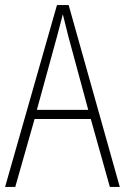

<svg xmlns="http://www.w3.org/2000/svg" viewBox="-20 -735 491 755"><path d="M412 0H451L250 -715H204L0 0H40L116 -267H337ZM249 -591 327 -303H125L204 -591C212 -623 220 -649 227 -679C234 -649 242 -621 249 -591Z"/></svg>

Font: Noto Sans Gujarati Condensed ExtraLight
Style: Regular
Weight: 200
Width: 3
Designer: Jelle Bosma - Monotype Design Team, Universal Thirst
Foundry: Monotype Imaging Inc.
Version: Version 2.106